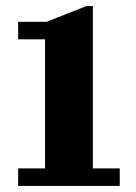

<svg xmlns="http://www.w3.org/2000/svg" viewBox="-20 -615 451 635"><path d="M134 -543 266 -595H287V-58H376V0H40V-58H129V-485H40V-543Z"/></svg>

Font: Bigshot One
Style: Regular
Weight: 400
Designer: Gesine Todt
Foundry: Gesine Todt
Version: Version 1.000